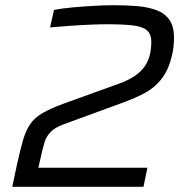

<svg xmlns="http://www.w3.org/2000/svg" viewBox="-20 -716 711 736"><path d="M27 0 44 -80Q57 -140 68 -178Q79 -216 96 -240.5Q113 -265 143 -282.5Q173 -300 222 -318L438 -396Q471 -408 494.5 -423.5Q518 -439 532.5 -458.5Q547 -478 553.5 -502.5Q560 -527 560 -556Q560 -585 543.5 -599.5Q527 -614 490 -618.5Q453 -623 391 -623Q365 -623 327.5 -621.5Q290 -620 249 -617Q208 -614 172 -611L187 -678Q218 -684 257 -687.5Q296 -691 337.5 -693.5Q379 -696 416 -696Q465 -696 506.5 -692.5Q548 -689 580 -677Q612 -665 629.5 -640Q647 -615 647 -571Q647 -553 645 -535Q643 -517 638 -499Q629 -461 613 -434Q597 -407 575 -387.5Q553 -368 525 -354Q497 -340 463 -327L220 -238Q189 -226 173 -209Q157 -192 150.5 -170Q144 -148 138 -121L127 -73H545L530 0Z"/></svg>

Font: Saira SemiExpanded
Style: Italic
Weight: 400
Width: 6
Italic angle: -12°
Designer: Hector Gatti with collaboration of the Omnibus-Type team
Foundry: Omnibus-Type
Version: Version 1.101